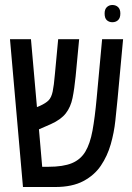

<svg xmlns="http://www.w3.org/2000/svg" viewBox="-20 -749 528 769"><path d="M72 0 20 -592H104L128 -320L140 -325Q164 -336 175 -347.5Q186 -359 191 -382.5Q196 -406 200 -453L213 -592H297L283 -444Q278 -393 270.5 -356.5Q263 -320 243.5 -295Q224 -270 184 -252L136 -231L149 -81H174Q233 -81 268 -95.5Q303 -110 322 -142Q341 -174 350.5 -226Q360 -278 367 -354L389 -592H473L451 -354Q447 -314 442 -266Q437 -218 423.5 -171Q410 -124 384 -85.5Q358 -47 313.5 -23.5Q269 0 201 0ZM430 -660Q417 -660 408 -668Q399 -676 399 -695Q399 -712 408 -720.5Q417 -729 430 -729Q444 -729 453 -720.5Q462 -712 462 -695Q462 -677 453 -668.5Q444 -660 430 -660Z"/></svg>

Font: Noto Sans Hebrew ExtraCondensed
Style: Regular
Weight: 400
Width: 2
Designer: Monotype Design Team
Foundry: Monotype Imaging Inc.
Version: Version 2.004; ttfautohint (v1.8.4.7-5d5b)